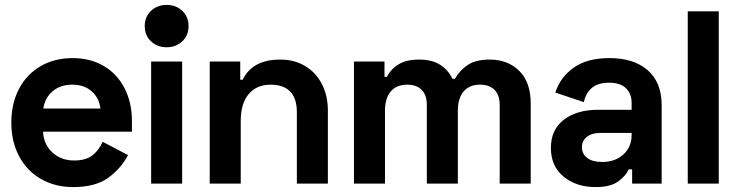

<svg xmlns="http://www.w3.org/2000/svg" viewBox="-20 -746 2996 780"><path d="M26 -248Q26 -326 57.5 -385.5Q89 -445 145.5 -477.5Q202 -510 275 -510Q347 -510 401.5 -478Q456 -446 486 -387.5Q516 -329 516 -254V-211H155Q157 -160 192.5 -127Q228 -94 281 -94Q329 -94 355.5 -115Q382 -136 397 -170L500 -116Q472 -62 420 -24Q368 14 277 14Q204 14 147 -18.5Q90 -51 58 -110.5Q26 -170 26 -248ZM388 -305Q383 -348 352.5 -375Q322 -402 274 -402Q225 -402 193.5 -375Q162 -348 156 -305Z M720 0H594V-496H720ZM568 -640Q568 -678 593.5 -702Q619 -726 657 -726Q695 -726 720.5 -702Q746 -678 746 -640Q746 -602 720.5 -578Q695 -554 657 -554Q619 -554 593.5 -578Q568 -602 568 -640Z M956 -496V-422H966Q1005 -504 1119 -504Q1176 -504 1220 -477.5Q1264 -451 1288 -404Q1312 -357 1312 -296V0H1186V-290Q1186 -346 1159 -374Q1132 -402 1080 -402Q1022 -402 990 -363.5Q958 -325 958 -256V0H832V-496Z M1542 -496V-434H1552Q1568 -466 1600 -485Q1632 -504 1682 -504Q1734 -504 1767 -483.5Q1800 -463 1818 -426H1828Q1849 -462 1881.5 -483Q1914 -504 1970 -504Q2043 -504 2089.5 -458Q2136 -412 2136 -326V0H2010V-320Q2010 -360 1989 -381Q1968 -402 1930 -402Q1887 -402 1863.5 -374.5Q1840 -347 1840 -296V0H1714V-320Q1714 -360 1693 -381Q1672 -402 1634 -402Q1591 -402 1567.5 -374.5Q1544 -347 1544 -296V0H1418V-496Z M2236 -370Q2256 -432 2310.5 -471Q2365 -510 2456 -510Q2555 -510 2611.5 -460.5Q2668 -411 2668 -319V0H2548V-58H2534Q2523 -32 2491.5 -9Q2460 14 2400 14Q2321 14 2269.5 -28.5Q2218 -71 2218 -145Q2218 -219 2270.5 -259.5Q2323 -300 2410 -300H2546V-328Q2546 -365 2523 -387.5Q2500 -410 2454 -410Q2409 -410 2384 -388.5Q2359 -367 2352 -331ZM2344 -148Q2344 -121 2365.5 -104.5Q2387 -88 2426 -88Q2479 -88 2512.5 -118.5Q2546 -149 2546 -198V-206H2419Q2384 -206 2364 -190Q2344 -174 2344 -148Z M2900 0H2774V-700H2900Z"/></svg>

Font: Space Grotesk Variable
Style: Regular
Weight: 400
Designer: Florian Karsten (Space Grotesk), Colophon Foundry (Space Mono)
Foundry: Florian Karsten
Version: Version 1.106